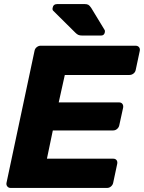

<svg xmlns="http://www.w3.org/2000/svg" viewBox="-20 -925 708 945"><path d="M32 0Q22 0 16 -7.5Q10 -15 12 -25L150 -675Q152 -686 161 -693Q170 -700 180 -700H647Q658 -700 664 -693Q670 -686 668 -675L648 -581Q646 -570 637 -563Q628 -556 617 -556H299L269 -421H566Q577 -421 582.5 -413.5Q588 -406 586 -395L567 -308Q565 -298 556.5 -290.5Q548 -283 537 -283H240L211 -144H537Q548 -144 553.5 -137Q559 -130 557 -119L537 -25Q535 -15 526.5 -7.5Q518 0 507 0ZM386 -750Q372 -750 365 -753.5Q358 -757 351 -764L242 -872Q237 -877 239 -886Q242 -905 262 -905H396Q408 -905 414.5 -901.5Q421 -898 429 -886L494 -779Q498 -773 496 -766Q493 -750 477 -750Z"/></svg>

Font: Rubik Light
Style: Bold Italic
Weight: 700
Italic angle: -12°
Version: Version 2.104